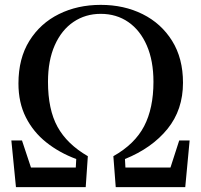

<svg xmlns="http://www.w3.org/2000/svg" viewBox="-20 -773 831 793"><path d="M45.9 0 26.9 -192.9H70.8L107.9 -81.1H293L294.9 -116.2Q225.1 -142.1 171.1 -185.1Q117.2 -228 86.7 -288.6Q56.2 -349.1 56.2 -428.2Q56.2 -531.7 101.3 -604.2Q146.5 -676.8 223.4 -714.8Q300.3 -752.9 396 -752.9Q492.2 -752.9 569.1 -714.6Q646 -676.3 690.9 -604.2Q735.8 -532.2 735.8 -431.2Q735.8 -319.8 671.9 -240.7Q607.9 -161.6 496.1 -116.2L498 -81.1H684.1L720.2 -192.9H763.2L745.1 0H458L448.2 -127.9Q536.6 -177.7 575.2 -251.7Q613.8 -325.7 613.8 -435.1Q613.8 -522 586.4 -585Q559.1 -647.9 510 -681.9Q460.9 -715.8 396 -715.8Q333 -715.8 283.7 -682.6Q234.4 -649.4 206.3 -586.4Q178.2 -523.4 178.2 -435.1Q178.2 -320.8 217.5 -249.3Q256.8 -177.7 342.8 -127.9L334 0Z"/></svg>

Font: Source Han Serif TW SemiBold
Style: Regular
Weight: 600
Designer: Ryoko NISHIZUKA Ë•øÂ°öÊ∂ºÂ≠ê (kana & ideographs); Frank Grie√ühammer (Latin, Greek & Cyrillic); Wenlong ZHANG Âº†ÊñáÈæô 
Foundry: Adobe
Version: Version 2.003;hotconv 1.1.1;makeotfexe 2.6.0